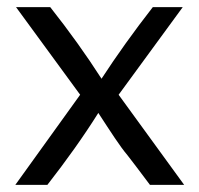

<svg xmlns="http://www.w3.org/2000/svg" viewBox="-20 -519 560 539"><path d="M401 0H497L313 -253L493 -499H409C356 -431 308 -364 265 -298C222 -365 174 -432 121 -499H25L205 -253L23 0H113C166 -68 214 -135 256 -202C292 -147 316 -109 338 -83C348 -70 369 -43 401 0Z"/></svg>

Font: All Genders v4 Light
Style: Regular
Weight: 300
Designer: Rassam Alawdi
Foundry: Rassam Art
Version: Version 3.100;FEAKit 1.0